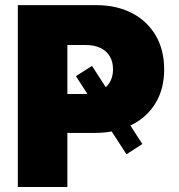

<svg xmlns="http://www.w3.org/2000/svg" viewBox="-20 -748 716 768"><path d="M348.1 -484.4 549.3 -171.9 485.8 -130.9 283.7 -443.4ZM51.3 0V-727.5H364.3Q446.3 -727.5 507.6 -695.8Q568.8 -664.1 602.8 -606.2Q636.7 -548.3 636.7 -470.2Q636.7 -392.6 602.1 -335.4Q567.4 -278.3 504.6 -247.3Q441.9 -216.3 358.4 -216.3H169.9V-372.1H322.8Q356.9 -372.1 381.3 -384.3Q405.8 -396.5 418.9 -418.5Q432.1 -440.4 432.1 -470.2Q432.1 -501.5 418.9 -523.2Q405.8 -544.9 381.3 -556.4Q356.9 -567.9 322.8 -567.9H249.5V0Z"/></svg>

Font: Inter 17pt Black
Style: Regular
Weight: 900
Version: Version 4.001;git-66647c0bb